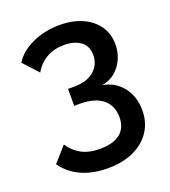

<svg xmlns="http://www.w3.org/2000/svg" viewBox="-133 -674 814 918"><g transform="rotate(-20 274.5 -214.5)"><path d="M369 -236Q432 -225 470 -176.5Q508 -128 508 -58Q508 4 477 50Q446 96 390.5 121.5Q335 147 259 147Q183 147 125 120.5Q67 94 32 44L99 -32Q123 5 161 26Q199 47 257 47Q322 47 358 19Q394 -9 394 -65Q394 -123 354 -156Q314 -189 236 -189H209V-275H239Q306 -275 342 -306.5Q378 -338 378 -386Q378 -433 345.5 -456Q313 -479 263 -479Q212 -479 173 -457Q134 -435 111 -394L42 -469Q71 -517 134.5 -546.5Q198 -576 274 -576Q340 -576 389.5 -554Q439 -532 467 -492Q495 -452 495 -398Q495 -339 461 -292.5Q427 -246 369 -236Z"/></g></svg>

Font: Raleway SemiBold
Style: Regular
Weight: 600
Designer: Matt McInerney, Pablo Impallari, Rodrigo Fuenzalida
Foundry: Matt McInerney, Pablo Impallari, Rodrigo Fuenzalida
Version: Version 4.026